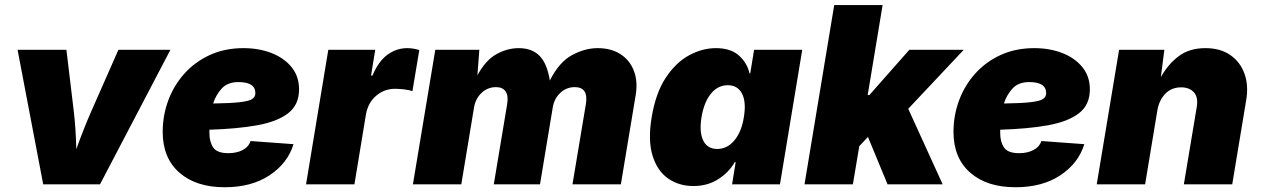

<svg xmlns="http://www.w3.org/2000/svg" viewBox="-20 -748 5115 779"><path d="M155.3 0 51.3 -545.9H249.5L279.3 -296.9Q283.7 -259.8 286.1 -221.7Q288.6 -183.6 289.6 -142.6Q304.2 -183.6 319.1 -221.4Q334 -259.3 350.6 -296.9L460.4 -545.9H671.4L385.7 0Z M891.6 11.7Q775.4 11.7 707.8 -47.6Q640.1 -106.9 640.1 -212.9Q640.1 -279.8 662.8 -340.8Q685.5 -401.9 728.3 -449.5Q771 -497.1 831.5 -524.9Q892.1 -552.7 967.8 -552.7Q1029.8 -552.7 1081.1 -533Q1132.3 -513.2 1162.8 -475.8Q1193.4 -438.5 1193.4 -385.3Q1193.4 -322.8 1149.2 -288.6Q1105 -254.4 1023.4 -239.7Q941.9 -225.1 829.6 -221.7Q829.6 -214.8 829.6 -208Q829.6 -172.4 845.2 -149.4Q860.8 -126.5 906.7 -126.5Q939.9 -126.5 964.4 -139.2Q988.8 -151.9 996.6 -175.8L1170.9 -163.1Q1147 -85.4 1073.7 -36.9Q1000.5 11.7 891.6 11.7ZM844.7 -328.1Q917 -329.1 953.9 -333.5Q990.7 -337.9 1003.4 -346.4Q1016.1 -355 1016.1 -370.1Q1016.1 -415 947.3 -415Q903.8 -415 879.9 -389.2Q856 -363.3 844.7 -328.1Z M1221.7 0 1312 -545.9H1502.4L1485.4 -441.4H1491.2Q1515.6 -499.5 1552.2 -526.1Q1588.9 -552.7 1632.3 -552.7Q1656.7 -552.7 1681.2 -544.9L1653.3 -377.9Q1639.6 -383.3 1618.7 -385.5Q1597.7 -387.7 1582.5 -387.7Q1539.1 -387.7 1506.1 -359.4Q1473.1 -331.1 1464.8 -284.2L1418 0Z M1655.3 0 1746.1 -545.9H1924.8L1917 -442.4Q1950.2 -503.9 1994.4 -528.3Q2038.6 -552.7 2084.5 -552.7Q2138.2 -552.7 2168.9 -521.7Q2199.7 -490.7 2210.9 -421.4Q2248.5 -496.1 2300.8 -524.4Q2353 -552.7 2404.8 -552.7Q2459.5 -552.7 2497.3 -528.3Q2535.2 -503.9 2551.8 -460.9Q2568.4 -418 2559.1 -361.8L2499 0H2302.7L2356.9 -324.7Q2368.7 -394.5 2312 -394.5Q2277.8 -394.5 2253.2 -371.1Q2228.5 -347.7 2222.7 -312L2170.9 0H1983.4L2037.6 -324.7Q2043.5 -360.4 2031.2 -377.4Q2019 -394.5 1992.7 -394.5Q1958.5 -394.5 1933.8 -371.1Q1909.2 -347.7 1903.3 -312L1851.6 0Z M2793 6.8Q2734.9 6.8 2690.9 -23.7Q2647 -54.2 2627.7 -116.2Q2608.4 -178.2 2624 -272.5Q2640.6 -371.6 2681.6 -433.3Q2722.7 -495.1 2776.4 -523.9Q2830.1 -552.7 2884.3 -552.7Q2944.8 -552.7 2978.3 -522.5Q3011.7 -492.2 3021 -450.2H3023.9L3039.6 -545.9H3234.9L3144.5 0H2950.2L2964.8 -89.8H2960.9Q2937 -48.3 2893.8 -20.8Q2850.6 6.8 2793 6.8ZM2890.1 -143.6Q2930.7 -143.6 2959.7 -178.5Q2988.8 -213.4 2998 -272.5Q3008.3 -333.5 2990.7 -367.9Q2973.1 -402.3 2932.6 -402.3Q2892.6 -402.3 2864.5 -367.9Q2836.4 -333.5 2826.2 -272.5Q2816.4 -211.9 2833.3 -177.7Q2850.1 -143.6 2890.1 -143.6Z M3244.1 0 3364.7 -727.5H3561L3500.5 -362.3H3507.3L3669.4 -545.9H3890.1L3665 -306.6L3804.7 0H3581.1L3501.5 -192.4L3466.3 -154.8L3440.4 0Z M4100.1 11.7Q3983.9 11.7 3916.3 -47.6Q3848.6 -106.9 3848.6 -212.9Q3848.6 -279.8 3871.3 -340.8Q3894 -401.9 3936.8 -449.5Q3979.5 -497.1 4040 -524.9Q4100.6 -552.7 4176.3 -552.7Q4238.3 -552.7 4289.6 -533Q4340.8 -513.2 4371.3 -475.8Q4401.9 -438.5 4401.9 -385.3Q4401.9 -322.8 4357.7 -288.6Q4313.5 -254.4 4231.9 -239.7Q4150.4 -225.1 4038.1 -221.7Q4038.1 -214.8 4038.1 -208Q4038.1 -172.4 4053.7 -149.4Q4069.3 -126.5 4115.2 -126.5Q4148.4 -126.5 4172.9 -139.2Q4197.3 -151.9 4205.1 -175.8L4379.4 -163.1Q4355.5 -85.4 4282.2 -36.9Q4209 11.7 4100.1 11.7ZM4053.2 -328.1Q4125.5 -329.1 4162.4 -333.5Q4199.2 -337.9 4211.9 -346.4Q4224.6 -355 4224.6 -370.1Q4224.6 -415 4155.8 -415Q4112.3 -415 4088.4 -389.2Q4064.5 -363.3 4053.2 -328.1Z M4675.8 -300.3 4626 0H4429.7L4520.5 -545.9H4704.1L4689.9 -435.1Q4719.2 -487.8 4762.7 -520.3Q4806.2 -552.7 4870.6 -552.7Q4931.2 -552.7 4971.7 -524.7Q5012.2 -496.6 5029.3 -448.7Q5046.4 -400.9 5036.1 -341.3L4979.5 0H4783.2L4835.4 -313Q4842.3 -353.5 4824 -373.5Q4805.7 -393.6 4772.5 -393.6Q4732.4 -393.6 4707.5 -367.2Q4682.6 -340.8 4675.8 -300.3Z"/></svg>

Font: Inter Black
Style: Italic
Weight: 900
Italic angle: -9.39999°
Designer: Rasmus Andersson
Foundry: rsms
Version: Version 4.000;git-a52131595